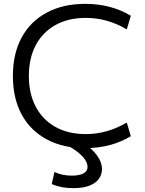

<svg xmlns="http://www.w3.org/2000/svg" viewBox="-20 -760 756 998"><path d="M423 10Q308 10 223 -35.5Q138 -81 92.5 -165Q47 -249 47 -365Q47 -481 92.5 -565Q138 -649 223 -694.5Q308 -740 423 -740Q557 -740 660 -678L639 -607Q539 -667 426 -667Q335 -667 268.5 -630Q202 -593 166 -525.5Q130 -458 130 -365Q130 -273 166 -205Q202 -137 268.5 -100Q335 -63 426 -63Q537 -63 639 -123L660 -52Q557 10 423 10ZM360 218Q298 218 249 197L263 134Q284 144 307 148.5Q330 153 354 153Q377 153 395 148.5Q413 144 424 134Q435 124 435 107Q435 82 410 54.5Q385 27 338 0L410 -20Q458 12 484 47.5Q510 83 510 120Q510 147 494 169.5Q478 192 445 205Q412 218 360 218Z"/></svg>

Font: M PLUS 1 Thin
Style: Regular
Weight: 400
Version: Version 1.001